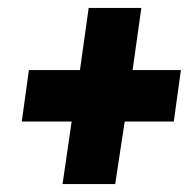

<svg xmlns="http://www.w3.org/2000/svg" viewBox="-20 -574 495 485"><path d="M337 -554 315 -397H437L419 -267H295L271 -109H138L161 -267H35L53 -397H182L204 -554Z"/></svg>

Font: Fira Sans Extra Condensed ExtraBold
Style: Italic
Weight: 800
Width: 3
Italic angle: -8°
Designer: Carrois Corporate & Edenspiekermann AG
Foundry: Carrois Corporate GbR & Edenspiekermann AG
Version: Version 4.203